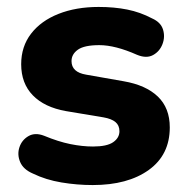

<svg xmlns="http://www.w3.org/2000/svg" viewBox="-20 -522 534 553"><path d="M247 11Q202 11 157 3.5Q112 -4 75 -22Q47 -34 38 -55.5Q29 -77 36 -98Q43 -119 62 -130Q81 -141 107 -131Q148 -114 182.5 -107Q217 -100 248 -100Q288 -100 306 -112.5Q324 -125 324 -144Q324 -161 312.5 -170.5Q301 -180 278 -184L170 -202Q108 -213 74.5 -247.5Q41 -282 41 -337Q41 -388 69.5 -425Q98 -462 148.5 -482Q199 -502 264 -502Q309 -502 346.5 -494.5Q384 -487 418 -469Q443 -458 449.5 -437Q456 -416 448 -395Q440 -374 421 -363.5Q402 -353 375 -364Q312 -392 266 -392Q223 -392 204.5 -379Q186 -366 186 -346Q186 -314 228 -307L336 -288Q400 -277 434.5 -244Q469 -211 469 -155Q469 -76 408.5 -32.5Q348 11 247 11Z"/></svg>

Font: Chiron GoRound TC EB
Style: Regular
Weight: 700
Designer: Ryoko NISHIZUKA 西塚涼子 (kana, bopomofo & ideographs); Paul D. Hunt (Latin, Greek & Cyrillic); Sandoll Communications 산돌커뮤니
Foundry: Adobe
Version: Version 1.000;hotconv 1.1.1;makeotfexe 2.6.0